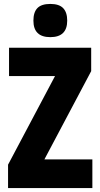

<svg xmlns="http://www.w3.org/2000/svg" viewBox="-20 -957 511 977"><path d="M450 0H21V-119L260 -570H26V-714H444V-595L206 -146H450ZM236 -937Q281 -937 301.5 -915.5Q322 -894 322 -852Q322 -768 236 -768Q150 -768 150 -852Q150 -895 170.5 -916Q191 -937 236 -937Z"/></svg>

Font: Noto Sans Lao UI ExtCond Blk
Style: Regular
Weight: 900
Width: 2
Designer: Monotype Design Team
Foundry: Monotype Imaging Inc.
Version: Version 2.000; ttfautohint (v1.8.4.7-5d5b)